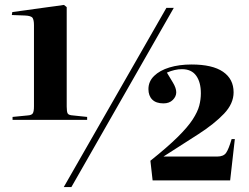

<svg xmlns="http://www.w3.org/2000/svg" viewBox="-20 -746 1010 780"><path d="M31 -259V-271L92 -277Q109 -278 113.5 -286Q118 -294 118 -314V-644Q118 -664 112.5 -673Q107 -682 81 -683L28 -685L30 -697L240 -726L251 -717V-313Q251 -292 255 -285Q259 -278 277 -277L334 -271V-259ZM239 14 656 -714H686L270 14ZM600 -13 591 -93Q660 -148 701.5 -189Q743 -230 763 -261Q783 -292 789.5 -317Q796 -342 796 -367Q796 -412 777 -438.5Q758 -465 719 -465Q690 -465 658 -451Q669 -433 682.5 -410.5Q696 -388 696 -371Q696 -354 682 -340Q668 -326 644 -326Q614 -326 598.5 -341.5Q583 -357 583 -384Q583 -415 606 -437.5Q629 -460 668.5 -472Q708 -484 758 -484Q843 -484 886 -454.5Q929 -425 929 -371Q929 -325 890 -284Q851 -243 786 -201Q721 -159 644 -110H862Q888 -110 898.5 -125Q909 -140 921 -181H934L915 -13Z"/></svg>

Font: Literata 72pt
Style: Bold
Weight: 700
Designer: Latin by Veronika Burian and Jose Scaglione. Greek by Irene Vlachou. Cyrillic by Vera Evstafieva.
Foundry: TypeTogether
Version: Version 3.002